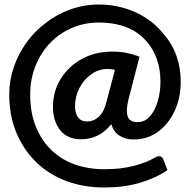

<svg xmlns="http://www.w3.org/2000/svg" viewBox="-20 -711 844 852"><path d="M443 121Q352 121 275 92.5Q198 64 142 10Q86 -44 53.5 -120Q21 -196 21 -292Q21 -354 41 -412.5Q61 -471 97 -521.5Q133 -572 183 -609Q232 -648 293 -669.5Q354 -691 419 -691Q475 -691 528 -676Q581 -661 627 -631.5Q673 -602 706 -560Q744 -517 763 -463Q782 -409 782 -348Q782 -278 755.5 -220Q729 -162 682 -127Q635 -92 572 -92Q538 -92 511 -108.5Q484 -125 474 -160Q445 -124 411.5 -108.5Q378 -93 340 -93Q279 -93 247 -133.5Q215 -174 215 -237Q215 -305 249 -360.5Q283 -416 342.5 -449Q402 -482 479 -482Q515 -482 545 -475.5Q575 -469 599 -459L551 -273Q547 -257 545 -243.5Q543 -230 543 -220Q543 -191 555.5 -180Q568 -169 591 -169Q622 -169 644.5 -194Q667 -219 679.5 -260Q692 -301 692 -348Q692 -404 676 -449Q660 -494 632 -525Q597 -568 542.5 -589.5Q488 -611 419 -611Q355 -611 300 -587.5Q245 -564 204 -522Q162 -479 138 -419.5Q114 -360 114 -292Q114 -210 139.5 -148Q165 -86 209 -44Q253 -2 313 19Q373 40 443 40Q515 40 572.5 25.5Q630 11 668 -12Q678 -18 685 -18Q700 -18 706 -1L723 44Q670 80 599.5 100.5Q529 121 443 121ZM365 -172Q396 -172 419 -193.5Q442 -215 453 -261L490 -401Q482 -403 474 -404Q466 -405 458 -405Q418 -405 385 -381.5Q352 -358 332.5 -320.5Q313 -283 313 -240Q313 -208 326.5 -190Q340 -172 365 -172Z"/></svg>

Font: Aleo
Style: Bold
Weight: 700
Designer: Alessio Laiso
Foundry: Alessio Laiso
Version: Version 2.001;gftools[0.9.29]